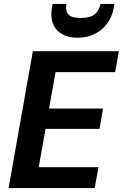

<svg xmlns="http://www.w3.org/2000/svg" viewBox="-20 -962 628 982"><path d="M24 0 148 -700H588L569 -593H264L231 -407H507L489 -303H213L178 -107H484L464 0ZM376 -769Q328 -769 296 -788Q264 -807 250.5 -842Q237 -877 246 -925L249 -942H320Q313 -908 329 -889Q345 -870 394 -870Q442 -870 464.5 -889Q487 -908 494 -942H565L562 -924Q554 -876 528 -841.5Q502 -807 463.5 -788Q425 -769 376 -769Z"/></svg>

Font: DM Sans 18pt
Style: Bold Italic
Weight: 700
Italic angle: -10°
Designer: Colophon Foundry, Jonny Pinhorn
Foundry: Colophon Foundry
Version: Version 4.004;gftools[0.9.30]